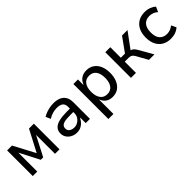

<svg xmlns="http://www.w3.org/2000/svg" viewBox="162 -1478 2630 2630"><g transform="rotate(-45 1477.0 -163.0)"><path d="M89 0V-497H183L349 -184L513 -497H607V0H520V-367L371 -80H324L176 -367V0Z M941 9Q892 9 853 -11.5Q814 -32 791.5 -66.5Q769 -101 769 -143Q769 -197 800 -230.5Q831 -264 892 -279Q953 -294 1043 -294H1117V-228H1052Q1003 -228 968 -224.5Q933 -221 910 -212Q887 -203 875.5 -187Q864 -171 864 -146Q864 -107 893 -87Q922 -67 964 -67Q999 -67 1031 -85.5Q1063 -104 1082.5 -135Q1102 -166 1102 -203V-330Q1102 -382 1071 -405Q1040 -428 981 -428Q942 -428 901.5 -417Q861 -406 817 -379L787 -450Q819 -469 853 -481Q887 -493 923 -499.5Q959 -506 996 -506Q1056 -506 1101.5 -486.5Q1147 -467 1172 -426.5Q1197 -386 1197 -320V0H1115V-104H1110Q1095 -74 1071.5 -48Q1048 -22 1015.5 -6.5Q983 9 941 9Z M1374 180V-498H1462V-394H1466Q1488 -450 1530 -478Q1572 -506 1630 -506Q1695 -506 1742 -474Q1789 -442 1814 -384.5Q1839 -327 1839 -249Q1839 -173 1814 -114.5Q1789 -56 1743 -23.5Q1697 9 1631 9Q1573 9 1534 -18.5Q1495 -46 1475 -97H1472V180ZM1606 -70Q1672 -70 1707 -118Q1742 -166 1742 -250Q1742 -333 1707.5 -380Q1673 -427 1606 -427Q1540 -427 1505 -380Q1470 -333 1470 -250Q1470 -166 1505 -118Q1540 -70 1606 -70Z M1991 0V-497H2088V-293H2168L2315 -497H2421L2242 -254L2228 -277Q2258 -273 2276.5 -262.5Q2295 -252 2310 -232.5Q2325 -213 2343 -181L2446 0H2340L2257 -149Q2245 -172 2233 -187Q2221 -202 2204.5 -209.5Q2188 -217 2161 -217H2088V0Z M2759 9Q2687 9 2634.5 -21.5Q2582 -52 2553 -109.5Q2524 -167 2524 -248Q2524 -328 2553 -386Q2582 -444 2635 -475Q2688 -506 2759 -506Q2810 -506 2852.5 -490Q2895 -474 2924 -447L2891 -374Q2866 -397 2834.5 -409.5Q2803 -422 2769 -422Q2700 -422 2661 -378Q2622 -334 2622 -247Q2622 -161 2661 -118Q2700 -75 2768 -75Q2803 -75 2833.5 -87.5Q2864 -100 2888 -120L2922 -49Q2894 -22 2852 -6.5Q2810 9 2759 9Z"/></g></svg>

Font: Nunito Sans 7pt SemiCondensed Medium
Style: Regular
Weight: 500
Width: 4
Designer: Vernon Adams
Foundry: Vernon Adams
Version: Version 3.101;gftools[0.9.27]